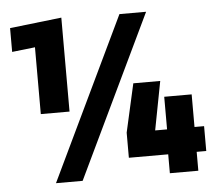

<svg xmlns="http://www.w3.org/2000/svg" viewBox="-48 -686 839 739"><g transform="rotate(-5 371.5 -316.5)"><path d="M104 -270V-598L215 -633V-270ZM15 -518V-610L215 -633L103 -528ZM242 0H139L439 -627H542ZM726 -73H689V0H579V-73H427V-170L469 -357H573L537 -169H583L583 -295H689V-169H726Z"/></g></svg>

Font: Blinker
Style: Regular
Weight: 400
Designer: Juergen Huber
Foundry: supertype
Version: 1.017